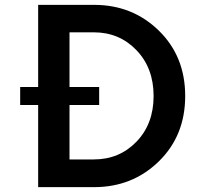

<svg xmlns="http://www.w3.org/2000/svg" viewBox="-20 -770 823 790"><path d="M367 -750Q525 -750 633.5 -644Q742 -538 742 -375Q742 -212 633.5 -106Q525 0 367 0H137V-338H63V-412H137V-750ZM366 -114Q471 -114 541.5 -187Q612 -260 612 -375Q612 -490 541.5 -563.5Q471 -637 366 -637H266V-412H388V-338H266V-114Z"/></svg>

Font: Oakes Grotesk
Style: Bold
Weight: 600
Designer: Samuel Oakes
Foundry: Samuel Oakes
Version: Version 1.000;PS 001.000;hotconv 1.0.88;makeotf.lib2.5.64775